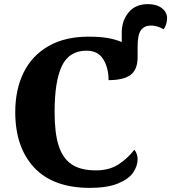

<svg xmlns="http://www.w3.org/2000/svg" viewBox="-20 -902 831 932"><path d="M54 -358Q54 -467 94.5 -549.5Q135 -632 215 -678Q295 -724 409 -724Q465 -724 502.5 -717.5Q540 -711 571 -698V-744Q571 -801 604 -841.5Q637 -882 698 -882Q740 -882 765.5 -862.5Q791 -843 791 -813Q791 -798 786 -783Q781 -768 774 -760Q743 -778 713 -778Q681 -778 664.5 -756Q648 -734 648 -676V-625Q648 -564 614 -538.5Q580 -513 507 -513Q507 -572 481.5 -614Q456 -656 400 -656Q316 -656 280.5 -582Q245 -508 245 -358Q245 -257 264.5 -195.5Q284 -134 327.5 -104.5Q371 -75 445 -75Q510 -75 554.5 -103.5Q599 -132 632 -175Q639 -168 643.5 -155Q648 -142 648 -130Q648 -96 626.5 -64.5Q605 -33 553 -11.5Q501 10 417 10Q238 10 146 -88.5Q54 -187 54 -358Z"/></svg>

Font: Noto Serif ExtraBold
Style: Regular
Weight: 800
Designer: Monotype Design Team
Foundry: Monotype Imaging Inc.
Version: Version 1.001